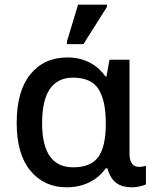

<svg xmlns="http://www.w3.org/2000/svg" viewBox="-20 -796 673 826"><path d="M338.9 -606 439.9 -766.1V-775.9H315.9L268.1 -618.2V-606ZM266.1 9.8C346.2 9.8 401.9 -25.4 435.1 -71.8H441.9C459.5 -10.7 494.1 9.8 548.8 9.8C559.6 9.8 570.8 8.3 583 5.4C595.2 2.4 603.5 -0.5 607.9 -2.9V-83C602.5 -80.6 588.4 -78.1 578.1 -78.1C555.2 -78.1 537.1 -92.8 537.1 -133.8V-539.1H451.2L438 -466.8H434.1C399.4 -515.1 346.2 -548.8 270 -548.8C203.1 -548.8 150.4 -524.9 110.8 -476.6C71.3 -428.2 51.8 -358.4 51.8 -267.1C51.8 -177.7 71.3 -108.9 110.8 -61.5C150.4 -14.2 202.1 9.8 266.1 9.8ZM294.9 -76.2C205.6 -76.2 161.1 -139.6 161.1 -266.1C161.1 -393.6 203.6 -461.9 293.9 -461.9C346.7 -461.9 383.3 -445.3 404.3 -412.1C424.8 -378.4 435.1 -330.6 435.1 -268.1V-262.2C435.1 -198.2 424.3 -150.9 403.3 -121.1C381.8 -91.3 345.7 -76.2 294.9 -76.2Z"/></svg>

Font: Noto Reveo Sans
Style: Regular
Weight: 500
Designer: Monotype Design Team
Foundry: Monotype Imaging Inc.
Version: Version 2.007